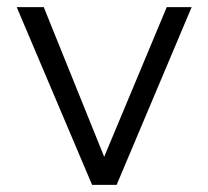

<svg xmlns="http://www.w3.org/2000/svg" viewBox="-20 -520 585 540"><path d="M449 -500 273 -79 103 -500H27L239 0H308L519 -500Z"/></svg>

Font: Perun Light
Style: Regular
Weight: 300
Foundry: Copyright (c) Stefan Peev, Context Ltd, 2016
Version: Version 1.089